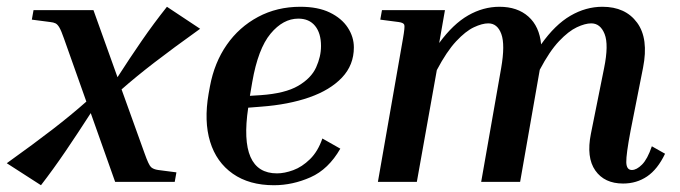

<svg xmlns="http://www.w3.org/2000/svg" viewBox="-37 -537 2009 567"><path d="M231 -203Q193 -144 157 -91Q121 -38 84 10L-17 -55Q64 -113 119 -155.5Q174 -198 218 -237L152 -423Q144 -446 138.5 -455.5Q133 -465 127 -468Q121 -471 111 -472L57 -479L62 -507H239L310 -309Q346 -365 381.5 -416.5Q417 -468 456 -517L554 -452Q473 -394 418.5 -352Q364 -310 322 -273L390 -84Q402 -50 409 -43.5Q416 -37 430 -35L484 -28L479 0H303Z M968 -98Q933 -37 880 -13.5Q827 10 772 10Q699 10 650.5 -24Q602 -58 583.5 -118.5Q565 -179 579 -260L583 -282Q596 -352 632.5 -404.5Q669 -457 725 -487Q781 -517 850 -517Q902 -517 937 -500Q972 -483 990 -455.5Q1008 -428 1008 -397Q1008 -345 973 -308Q938 -271 876.5 -249.5Q815 -228 734 -222L696 -219Q667 -25 781 -25Q803 -25 829 -34.5Q855 -44 878.5 -67Q902 -90 915 -128ZM708 -295 701 -254 733 -256Q805 -261 843.5 -283.5Q882 -306 896.5 -338Q911 -370 911 -401Q911 -439 893.5 -460.5Q876 -482 844 -482Q799 -482 762 -437.5Q725 -393 708 -295Z M1927 -83Q1905 -37 1874 -16Q1843 5 1803 5Q1748 5 1721 -33.5Q1694 -72 1708 -142L1747 -336Q1761 -405 1748.5 -436.5Q1736 -468 1709 -468Q1691 -468 1666.5 -456.5Q1642 -445 1614 -415.5Q1586 -386 1557 -331L1499 0H1384L1443 -336Q1455 -405 1443.5 -436.5Q1432 -468 1405 -468Q1387 -468 1362.5 -456.5Q1338 -445 1310 -415Q1282 -385 1253 -330L1194 0H1079L1153 -423Q1159 -457 1157 -463.5Q1155 -470 1140 -472L1086 -479L1091 -507H1277L1260 -410Q1301 -466 1345.5 -491.5Q1390 -517 1438 -517Q1491 -517 1523.5 -488Q1556 -459 1561 -406Q1602 -464 1647.5 -490.5Q1693 -517 1742 -517Q1810 -517 1844.5 -470Q1879 -423 1862 -337L1825 -150Q1812 -81 1812.5 -58Q1813 -35 1829 -35Q1843 -35 1859 -51Q1875 -67 1888 -105Z"/></svg>

Font: Inria Serif
Style: Bold Italic
Weight: 700
Italic angle: -10°
Designer: Black Foundry Team
Foundry: Black Foundry
Version: Version 1.000; ttfautohint (v1.8.3)